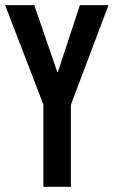

<svg xmlns="http://www.w3.org/2000/svg" viewBox="-31 -720 438 740"><path d="M242.2 -315.9V0H136.2V-316.9L-11.2 -700.2H101.1L189.9 -441.9H191.9L276.9 -700.2H387.2Z"/></svg>

Font: BaseOne
Style: Regular
Weight: 400
Designer: Domenico Catapano
Foundry: Design by Basse
Version: Version 1.000;PS 001.001;hotconv 1.0.56